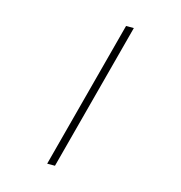

<svg xmlns="http://www.w3.org/2000/svg" viewBox="-132 -918 1114 1179"><g transform="rotate(15 425.0 -329.0)"><path d="M573 -800 324 142H274.5L523.5 -800Z"/></g></svg>

Font: League Mono Wide UltraLight
Style: Regular
Weight: 200
Width: 8
Designer: Tyler Finck
Foundry: The League of Moveable Type / Tyler Finck
Version: Version 2.210